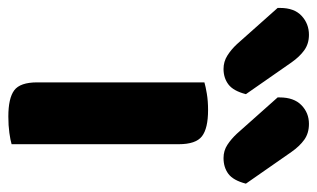

<svg xmlns="http://www.w3.org/2000/svg" viewBox="-296 -598 779 472"><g transform="rotate(90 94.0 -362.5)"><path d="M145 7Q100 7 80.5 -7.5Q61 -22 61 -64V-475Q71 -478 89 -481Q107 -484 129 -484Q174 -484 193.5 -469Q213 -454 213 -412V-1Q203 2 185 4.5Q167 7 145 7ZM-122 -655V-661Q-122 -696 -102.5 -714Q-83 -732 -56 -732Q-34 -732 -18 -720.5Q-2 -709 12 -689L90 -577Q82 -546 66 -534Q50 -522 28 -522Q10 -522 -5 -531.5Q-20 -541 -33 -555ZM98 -655V-660Q98 -695 117 -713.5Q136 -732 163 -732Q186 -732 202 -720.5Q218 -709 232 -689L310 -577Q302 -546 286 -534Q270 -522 247 -522Q229 -522 214.5 -531.5Q200 -541 187 -555Z"/></g></svg>

Font: Baloo Chettan 2
Style: Bold
Weight: 700
Designer: Maithili Shingre, Unnati Kotecha and Ek Type
Foundry: Ek Type
Version: Version 1.640;hotconv 1.0.111;makeotfexe 2.5.65597; ttfautoh